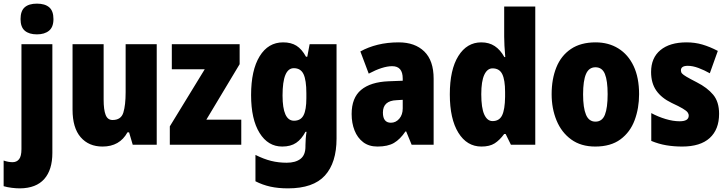

<svg xmlns="http://www.w3.org/2000/svg" viewBox="-62 -796 4003 1056"><path d="M51 -691Q51 -736 74 -756Q97 -776 141 -776Q185 -776 208.5 -756Q232 -736 232 -691Q232 -647 207.5 -627Q183 -607 141 -607Q98 -607 74.5 -627Q51 -647 51 -691ZM48 240Q27 240 2.5 237Q-22 234 -42 228V87Q-16 96 7 96Q30 96 43 79.5Q56 63 56 24V-553H226V45Q226 138 181.5 188.5Q137 239 48 240Z M800 -553V0H668L648 -68H639Q596 10 502 10Q426 10 381.5 -41.5Q337 -93 337 -193V-553H508V-248Q508 -192 519 -164Q530 -136 557 -136Q604 -136 616.5 -177Q629 -218 629 -289V-553Z M1265 0H872V-101L1064 -415H883V-553H1256V-443L1073 -138H1265Z M1495 -563Q1539 -563 1568.5 -544.5Q1598 -526 1621 -484H1628L1641 -553H1789V-34Q1789 99 1725 169.5Q1661 240 1522 240Q1468 240 1425 230.5Q1382 221 1343 201V56Q1389 79 1429.5 89Q1470 99 1515 99Q1563 99 1590.5 78Q1618 57 1618 10V3Q1618 -12 1619.5 -33Q1621 -54 1624 -71H1618Q1597 -31 1567 -10.5Q1537 10 1490 10Q1412 10 1365.5 -65Q1319 -140 1319 -273Q1319 -410 1366 -486.5Q1413 -563 1495 -563ZM1554 -421Q1492 -421 1492 -271Q1492 -132 1555 -132Q1592 -132 1607.5 -162Q1623 -192 1623 -256V-283Q1623 -355 1607.5 -388Q1592 -421 1554 -421Z M2131 -563Q2220 -563 2271.5 -513Q2323 -463 2323 -363V0H2202L2172 -73H2168Q2139 -30 2105 -10Q2071 10 2014 10Q1967 10 1935.5 -14Q1904 -38 1888 -78.5Q1872 -119 1872 -169Q1872 -258 1924 -301.5Q1976 -345 2075 -349L2153 -352V-364Q2153 -432 2095 -432Q2043 -432 1966 -391L1920 -513Q1963 -537 2016 -550Q2069 -563 2131 -563ZM2119 -245Q2044 -242 2044 -177Q2044 -121 2088 -121Q2115 -121 2134 -143Q2153 -165 2153 -200V-247Z M2586 10Q2506 10 2459 -66Q2412 -142 2412 -277Q2412 -413 2459 -488Q2506 -563 2585 -563Q2628 -563 2659 -542.5Q2690 -522 2712 -482H2717Q2714 -515 2712.5 -544.5Q2711 -574 2711 -595V-760H2882V0H2748L2719 -59H2711Q2686 -25 2658.5 -7.5Q2631 10 2586 10ZM2647 -130Q2684 -130 2699.5 -161.5Q2715 -193 2716 -263V-290Q2716 -356 2700.5 -388Q2685 -420 2647 -420Q2618 -420 2601.5 -384.5Q2585 -349 2585 -278Q2585 -202 2601.5 -166Q2618 -130 2647 -130Z M3453 -278Q3453 -201 3428.5 -135Q3404 -69 3350.5 -29.5Q3297 10 3212 10Q3133 10 3079.5 -29Q3026 -68 2999 -133.5Q2972 -199 2972 -278Q2972 -361 2998 -425.5Q3024 -490 3078 -526.5Q3132 -563 3214 -563Q3285 -563 3339 -529.5Q3393 -496 3423 -432.5Q3453 -369 3453 -278ZM3145 -277Q3145 -203 3161 -165Q3177 -127 3213 -127Q3250 -127 3265 -165Q3280 -203 3280 -278Q3280 -352 3265 -389Q3250 -426 3213 -426Q3177 -426 3161 -389Q3145 -352 3145 -277Z M3893 -170Q3893 -84 3841.5 -37Q3790 10 3690 10Q3644 10 3602.5 3Q3561 -4 3520 -21V-174Q3557 -154 3598.5 -141.5Q3640 -129 3676 -129Q3726 -129 3726 -160Q3726 -170 3719.5 -178.5Q3713 -187 3693 -199Q3673 -211 3632 -230Q3576 -257 3547.5 -298Q3519 -339 3519 -400Q3519 -478 3570.5 -520.5Q3622 -563 3714 -563Q3760 -563 3801 -551Q3842 -539 3886 -516L3842 -393Q3812 -410 3780 -422Q3748 -434 3721 -434Q3683 -434 3683 -409Q3683 -399 3689 -392Q3695 -385 3713.5 -374Q3732 -363 3771 -343Q3828 -314 3860.5 -275Q3893 -236 3893 -170Z"/></svg>

Font: Noto Sans Gurmukhi UI Condensed Black
Style: Regular
Weight: 900
Width: 3
Designer: Jelle Bosma - Monotype Design Team
Foundry: Monotype Imaging Inc.
Version: Version 2.004; ttfautohint (v1.8.4.7-5d5b)